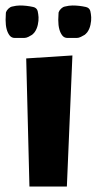

<svg xmlns="http://www.w3.org/2000/svg" viewBox="-73 -682 350 696"><path d="M63.5 -642.1Q65.9 -631.8 66.7 -619.6Q67.4 -607.4 64 -591.8Q60.5 -576.2 52.2 -564.9Q46.4 -558.1 43 -555.7L29.8 -548.3Q22 -544.4 14.2 -544.4H-18.1H-19Q-30.3 -544.4 -37.1 -552.2Q-52.7 -570.8 -52.7 -609.9L-51.8 -633.3Q-51.8 -636.7 -51.3 -637.7Q-48.8 -644.5 -42.5 -650.6Q-36.1 -656.7 -29.3 -658.2Q-13.7 -662.1 -1 -662.1Q22.9 -662.1 47.4 -656.7Q60.1 -653.8 63.5 -642.1ZM254.4 -642.1Q256.8 -631.8 257.6 -619.6Q258.3 -607.4 254.9 -591.8Q251.5 -576.2 243.2 -564.9Q237.3 -558.1 233.9 -555.7L220.2 -548.3Q212.4 -544.4 205.1 -544.4H172.9H171.9Q160.6 -544.4 153.8 -552.2Q138.2 -570.8 138.2 -609.9L139.2 -633.8Q139.2 -636.7 139.6 -637.7Q142.1 -644.5 148.4 -650.6Q154.8 -656.7 161.6 -658.2Q177.2 -662.1 189.9 -662.1Q213.9 -662.1 238.3 -656.7Q251 -653.8 254.4 -642.1ZM33.7 -5.9 22 -470.2 189.5 -481 169.4 -5.9Z"/></svg>

Font: Some Time Later
Style: Regular
Weight: 400
Version: Version 003.300